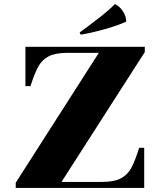

<svg xmlns="http://www.w3.org/2000/svg" viewBox="-20 -932 802 952"><path d="M606 -825Q563 -805 496.5 -786.5Q430 -768 380 -760L375 -771L413 -799Q422 -806 471 -843.5Q520 -881 550 -912Q573 -901 589 -877Q605 -853 606 -825ZM58 0V-26L470 -670H315Q255 -670 222 -653Q189 -636 170.5 -603Q152 -570 131 -505H106V-700H698V-674L285 -30H486Q546 -30 579 -47.5Q612 -65 630.5 -98.5Q649 -132 670 -199H695V0Z"/></svg>

Font: Chonburi
Style: Regular
Weight: 400
Designer: Thanarat Vachiruckul and Stawix Ruecha
Foundry: Cadson Demak & Katatrad
Version: Version 1.000